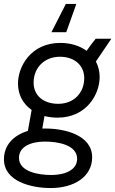

<svg xmlns="http://www.w3.org/2000/svg" viewBox="-34 -744 583 971"><path d="M257 -149C405 -149 470 -269 470 -354C470 -383 463 -410 451 -433L529 -548H450C440 -537 421 -511 404 -487C370 -512 324 -527 271 -527C121 -527 57 -406 57 -322C57 -264 83 -218 126 -188L107 -82C35 -60 -14 -11 -14 62C-14 173 123 207 222 207C338 207 432 152 432 51C432 -60 295 -94 196 -94H180L191 -157C212 -152 234 -149 257 -149ZM225 141C161 141 62 125 62 54C62 -4 125 -28 193 -28C257 -28 356 -12 356 59C356 117 293 141 225 141ZM261 -219C185 -219 136 -261 136 -326C136 -402 191 -457 269 -457C343 -457 392 -413 392 -349C392 -273 338 -219 261 -219ZM352 -724H299L226 -581H301Z"/></svg>

Font: Fixel Text 20240404
Style: Italic
Weight: 400
Width: 4
Italic angle: -10°
Designer: AlfaBravo + MacPaw
Foundry: Kyrylo Tkachov, Marchela Mozhyna, Serhii Makarenko, Maria Weinstein, Zakhar Kryvoshyya
Version: Version 1.211;Glyphs 3.2 (3225)